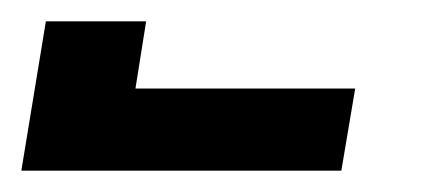

<svg xmlns="http://www.w3.org/2000/svg" viewBox="-377 -760 397 180"><path d="M-357 -600 -334 -740H-240L-250 -677H-44L-57 -600Z"/></svg>

Font: Iosevka Term Curly Heavy
Style: Italic
Weight: 900
Italic angle: -9°
Designer: Belleve Invis
Foundry: Belleve Invis
Version: Version 32.3.0